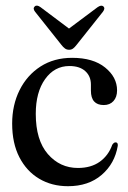

<svg xmlns="http://www.w3.org/2000/svg" viewBox="-20 -649 452 679"><path d="M394 -329.5Q394 -305.5 381.2 -291.5Q368.5 -277.5 347 -277.5Q301.5 -277.5 301.5 -328.5V-350Q301.5 -379.5 281.5 -397.5Q261.5 -415.5 225.5 -415.5Q172.5 -415.5 139.5 -369.2Q106.5 -323 106.5 -246.5Q106.5 -153.5 149.2 -104.2Q192 -55 255.5 -55Q302 -55 332.8 -77Q363.5 -99 377 -137Q383 -146 389 -145.5Q397.5 -145.5 396.5 -133.5Q386 -70.5 339.5 -30.5Q293 9.5 220.5 9.5Q163 9.5 118.5 -17Q74 -43.5 48.5 -93Q23 -142.5 23 -212Q23 -277.5 49.2 -330.2Q75.5 -383 123.2 -413.8Q171 -444.5 235 -444.5Q309.5 -444.5 351.8 -410.2Q394 -376 394 -329.5ZM251 -490.5Q244.5 -482 238.5 -477.5Q232.5 -473 224.5 -473Q216 -473 209.8 -477.5Q203.5 -482 197 -490.5L104 -607.5Q95 -619 103 -626.5Q110.5 -633 123.5 -623.5L224 -548L325 -623.5Q338 -632.5 345.5 -626.5Q353 -619.5 344 -607.5Z"/></svg>

Font: Fraunces 144pt S050
Style: Regular
Weight: 400
Version: Version 1.000; ttfautohint (v1.8.3)